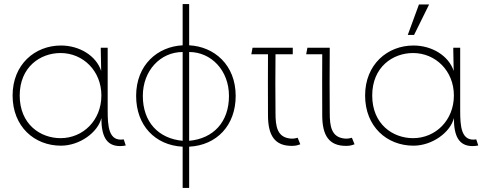

<svg xmlns="http://www.w3.org/2000/svg" viewBox="-20 -705 2385 945"><path d="M278 -25C179 -25 77 -93 77 -235C77 -375 178 -444 278 -444C389 -444 479 -356 479 -235C479 -113 389 -25 278 -25ZM42 -235C42 -82 149 12 280 12C373 12 462 -54 479 -124C479 -39 501 14 571 14C582 14 588 13 599 11L589 -19C514 -7 510 -85 510 -161V-470H476V-458L478 -356C453 -431 371 -481 280 -481C152 -481 42 -388 42 -235Z M879 -685V-482C756 -476 650 -386 650 -233C650 -88 743 10 879 17V220H911V17C1047 10 1140 -88 1140 -233C1140 -386 1034 -476 911 -482V-685ZM683 -233C683 -358 770 -449 879 -449V-12C760 -23 683 -104 683 -233ZM911 -12V-449C1020 -449 1107 -358 1107 -233C1107 -104 1030 -23 911 -12Z M1416 13C1432 13 1443 11 1458 5L1445 -27C1430 -23 1421 -22 1410 -23C1344 -29 1336 -83 1336 -149C1335 -229 1335 -358 1336 -438H1421V-470H1223L1217 -438H1299C1298 -345 1299 -271 1299 -138C1299 -37 1333 13 1416 13Z M1683 13C1699 13 1710 11 1725 5L1712 -27C1697 -23 1688 -22 1677 -23C1611 -29 1603 -83 1603 -149C1602 -229 1602 -358 1603 -470H1493L1487 -438H1566C1565 -345 1566 -271 1566 -138C1566 -37 1600 13 1683 13Z M2013 -25C1914 -25 1812 -93 1812 -235C1812 -375 1913 -444 2013 -444C2124 -444 2214 -356 2214 -235C2214 -113 2124 -25 2013 -25ZM1777 -235C1777 -82 1884 12 2015 12C2108 12 2197 -54 2214 -124C2214 -39 2236 14 2306 14C2317 14 2323 13 2334 11L2324 -19C2249 -7 2245 -85 2245 -161V-470H2211V-458L2213 -356C2188 -431 2106 -481 2015 -481C1887 -481 1777 -388 1777 -235ZM1987 -533H2018L2092 -683H2042Z"/></svg>

Font: Kreadon Extra Light
Style: Regular
Weight: 200
Designer: kohakuno
Foundry: StudioGnu
Version: Version 1.000;Glyphs 3.1.2 (3151)